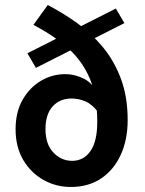

<svg xmlns="http://www.w3.org/2000/svg" viewBox="-20 -733 578 764"><path d="M262 11Q203 11 153 -17Q103 -45 72.5 -96.5Q42 -148 42 -219Q42 -287 70 -336Q98 -385 143 -411.5Q188 -438 240 -438Q278 -438 314.5 -419.5Q351 -401 370 -356L371 -286Q347 -318 320 -329.5Q293 -341 265 -341Q218 -341 189.5 -309.5Q161 -278 161 -219Q161 -159 192.5 -126Q224 -93 267 -93Q313 -93 340 -132Q367 -171 367 -248Q367 -350 337.5 -420Q308 -490 251.5 -540.5Q195 -591 113 -634L170 -713Q230 -682 286.5 -641.5Q343 -601 388.5 -546.5Q434 -492 461 -420Q488 -348 488 -255Q488 -177 460.5 -117Q433 -57 382.5 -23Q332 11 262 11ZM123 -463 89 -521 441 -699 475 -641Z"/></svg>

Font: Narnoor
Style: Bold
Weight: 700
Designer: S. Sridhar Murthy
Foundry: SIL International
Version: Version 3.000